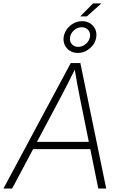

<svg xmlns="http://www.w3.org/2000/svg" viewBox="-41 -1093 704 1113"><path d="M-21 0 369.1 -727.5H424.8L574.7 0H528.8L423.3 -520.5Q415.5 -559.1 407 -605.2Q398.4 -651.4 389.2 -708H401.9Q374 -652.3 350.8 -606.2Q327.6 -560.1 306.2 -520.5L29.3 0ZM132.8 -228.5 140.1 -270.5H502.9L496.1 -228.5ZM424.3 -998 498.5 -1073.2H546.9L462.4 -998ZM410.2 -786.1Q383.3 -786.1 363.3 -799.1Q343.3 -812 333.7 -833.7Q324.2 -855.5 328.6 -881.3Q333 -905.8 348.4 -926Q363.8 -946.3 386.7 -958.3Q409.7 -970.2 435.1 -970.2Q461.9 -970.2 481.9 -957.3Q502 -944.3 511.5 -922.9Q521 -901.4 516.6 -875.5Q512.7 -850.6 496.8 -830.3Q481 -810.1 458.3 -798.1Q435.5 -786.1 410.2 -786.1ZM412.1 -821.3Q436.5 -821.3 456.3 -838.1Q476.1 -855 480.5 -878.9Q484.4 -902.3 470.5 -918.7Q456.5 -935.1 433.1 -935.1Q408.7 -935.1 388.9 -918.2Q369.1 -901.4 365.2 -877.4Q361.3 -854 375 -837.6Q388.7 -821.3 412.1 -821.3Z"/></svg>

Font: Inter 20pt ExtraLight
Style: Italic
Weight: 250
Italic angle: -9.3988°
Version: Version 4.001;git-66647c0bb